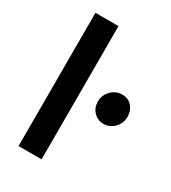

<svg xmlns="http://www.w3.org/2000/svg" viewBox="-196 -913 904 1014"><g transform="rotate(30 256.0 -406.0)"><path d="M81.5 0V-812.5H222V0ZM411 -325.5Q375.5 -325.5 351.2 -350.5Q327 -375.5 326.5 -412.5Q326 -439 338.8 -461Q351.5 -483 372.8 -496.2Q394 -509.5 418.5 -509.5Q458.5 -509.5 480.5 -484.2Q502.5 -459 503 -423Q503.5 -396.5 491 -374.2Q478.5 -352 457.5 -338.8Q436.5 -325.5 411 -325.5Z"/></g></svg>

Font: Merriweather Sans SemiBold
Style: Regular
Weight: 600
Designer: Eben Sorkin
Foundry: Eben Sorkin
Version: Version 2.001